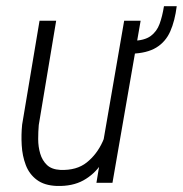

<svg xmlns="http://www.w3.org/2000/svg" viewBox="-20 -596 596 626"><path d="M514.6 -575.7H556.2Q550.3 -528.3 535.2 -493.9Q520 -459.5 489.5 -440.9Q459 -422.4 408.7 -420.9L413.1 -462.9Q451.2 -463.9 471.2 -478.5Q491.2 -493.2 500.2 -517.8Q509.3 -542.5 514.6 -575.7ZM314.9 -124 384.8 -528.3H438.5L346.7 0H294.4ZM341.8 -220.2 366.2 -221.7Q359.9 -178.7 346.4 -137.2Q333 -95.7 310.1 -61.5Q287.1 -27.3 251.7 -7.8Q216.3 11.7 165.5 10.3Q124.5 8.8 99.9 -9.8Q75.2 -28.3 64 -58.1Q52.7 -87.9 50.8 -122.6Q48.8 -157.2 52.2 -189.9L108.9 -528.3H163.1L106.4 -188.5Q104.5 -167 104.5 -142.3Q104.5 -117.7 111.1 -95.2Q117.7 -72.8 133.1 -58.1Q148.4 -43.5 176.8 -42Q230 -40 262.9 -66.4Q295.9 -92.8 314.7 -134.3Q333.5 -175.8 341.8 -220.2Z"/></svg>

Font: Roboto Condensed Light
Style: Italic
Weight: 300
Italic angle: -12°
Designer: Christian Robertson
Foundry: Google
Version: Version 3.0; 2020